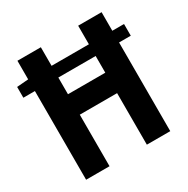

<svg xmlns="http://www.w3.org/2000/svg" viewBox="-171 -913 1042 1065"><g transform="rotate(-30 350.0 -381.0)"><path d="M694 -643H619V-762H469V-643H230V-762H80V-643L6 -637V-568H80V0H230V-330H469V0H619V-568H694ZM469 -461H230V-568H469Z"/></g></svg>

Font: Kawkab Mono
Style: Bold
Weight: 700
Monospace: yes
Designer: Abdullah Arif
Foundry: Abdullah Arif
Version: Version 1.000;PS 000.500;hotconv 1.0.88;makeotf.lib2.5.64775